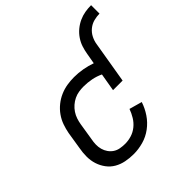

<svg xmlns="http://www.w3.org/2000/svg" viewBox="-195 -900 1064 1064"><g transform="rotate(-45 337.0 -367.5)"><path d="M468 -568Q472 -592 479.5 -615Q487 -638 501.5 -659.5Q516 -681 536 -697.5Q556 -714 579 -724.5Q602 -735 626 -739Q650 -743 674 -743V-677Q652 -677 629 -671Q606 -665 587 -649.5Q568 -634 557 -612Q546 -590 543 -568ZM258 8Q226 8 196 2Q166 -4 141 -18.5Q116 -33 98.5 -56.5Q81 -80 72 -108Q63 -136 63 -167Q63 -198 69 -230L85 -330Q90 -357 99.5 -384Q109 -411 126 -435Q143 -459 166 -477.5Q189 -496 215.5 -507.5Q242 -519 269.5 -523.5Q297 -528 325 -528Q359 -528 392.5 -522Q426 -516 457 -505L468 -568H543L502 -324H427L445 -429Q418 -442 387.5 -448Q357 -454 325 -454Q307 -454 288 -451Q269 -448 251.5 -439.5Q234 -431 219 -418Q204 -405 193 -388.5Q182 -372 176 -354Q170 -336 167 -318L151 -218Q147 -198 146.5 -178.5Q146 -159 151 -141Q156 -123 166.5 -108Q177 -93 192 -83Q207 -73 226 -69.5Q245 -66 265 -66Q289 -66 314 -73.5Q339 -81 360 -98Q381 -115 395 -138Q409 -161 418 -186L493 -165Q481 -128 458.5 -94.5Q436 -61 403.5 -37Q371 -13 333 -2.5Q295 8 258 8Z"/></g></svg>

Font: Iosevka HT Extended
Style: Italic
Weight: 400
Width: 7
Italic angle: -9°
Monospace: yes
Designer: Belleve Invis
Foundry: Belleve Invis
Version: Version 32.3.0; ttfautohint (v1.8.4)